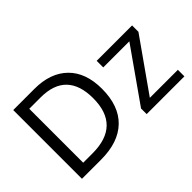

<svg xmlns="http://www.w3.org/2000/svg" viewBox="-105 -1062 1410 1410"><g transform="rotate(-45 600.0 -357.0)"><path d="M668.9 -363.8Q668.9 -187 572.5 -93.5Q476.1 0 295.9 0H97.2V-713.9H316.9Q483.4 -713.9 576.2 -622.3Q668.9 -530.8 668.9 -363.8ZM574.2 -360.8Q574.2 -497.1 507.1 -567.1Q439.9 -637.2 304.2 -637.2H187V-77.1H284.2Q574.2 -77.1 574.2 -360.8ZM1161.1 0H769V-58.1L1057.1 -467.8H786.1V-536.1H1153.8V-470.2L870.1 -67.9H1161.1Z"/></g></svg>

Font: Noto Sans Southeast Asian
Style: Regular
Weight: 400
Designer: Monotype Design Team
Foundry: Monotype Imaging Inc.
Version: Version 1.06 uh; ttfautohint (v1.4.1)